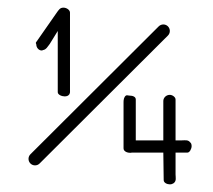

<svg xmlns="http://www.w3.org/2000/svg" viewBox="-20 -482 556 502"><path d="M424 -234C414 -234 407 -226 407 -218V-215V-115H335V-222C335 -229 327 -232 319 -232C315 -232 312 -234 309 -232C304 -228 303 -221 303 -215V-94C303 -85 316 -81 325 -83H407C407 -46 408 -48 408 -11C408 -4 417 0 424 0C428 0 431 -1 434 -3C442 -9 439 -18 439 -26V-83H470C476 -83 481 -93 481 -100C481 -104 480 -108 477 -110C472 -117 463 -115 456 -115H439V-222C439 -228 431 -234 424 -234ZM146 -462C137 -462 134 -457 127 -447L74 -371C72.9 -369.3 75 -367 75 -365C75 -358 81 -350 89 -350C90 -350 91 -350 92 -351C101 -352 105 -361 110 -367L131 -401V-241C131 -234 142 -230 149 -230C153 -230 157 -231 159 -233C164 -237 163 -242 163 -247V-449C163 -456 154 -462 146 -462ZM83.5 -54.5 419 -389C425.7 -395.6 425.7 -406.4 419.1 -413.1C412.5 -419.7 401.7 -419.7 395 -413.1L59.5 -78.6C52.9 -72 52.9 -61.3 59.5 -54.6C66.1 -48 76.9 -47.9 83.5 -54.5Z"/></svg>

Font: LetsTrace
Style: basic
Weight: 500
Version: Version 002.000